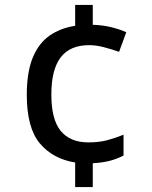

<svg xmlns="http://www.w3.org/2000/svg" viewBox="-20 -744 612 774"><path d="M354 -644Q393 -643 428 -634.5Q463 -626 489 -614L460 -535Q432 -545 399.5 -553.5Q367 -562 340 -562Q262 -562 224.5 -512.5Q187 -463 187 -363Q187 -262 225 -216Q263 -170 336 -170Q380 -170 413 -179Q446 -188 478 -201V-117Q451 -103 421.5 -95.5Q392 -88 354 -86V10H283V-89Q194 -103 141 -165.5Q88 -228 88 -362Q88 -453 112 -511.5Q136 -570 180 -600.5Q224 -631 283 -640V-724H354Z"/></svg>

Font: Noto Sans Kayah Li Medium
Style: Regular
Weight: 500
Designer: Monotype Design Team, Sérgio Martins
Foundry: Monotype Imaging Inc.
Version: Version 2.002; ttfautohint (v1.8.4.7-5d5b)